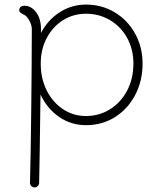

<svg xmlns="http://www.w3.org/2000/svg" viewBox="-20 -540 693 839"><path d="M603 -262Q603 -186 570.5 -124.5Q538 -63 482 -28Q426 7 356 7Q291 7 238.5 -29Q186 -65 157 -127Q153 187 151 259Q151 267 145 273Q139 279 131 279Q123 279 117 273Q111 267 111 259Q114 160 116.5 -60Q119 -280 119 -412Q119 -431 108 -450.5Q97 -470 86 -475Q64 -485 64 -495Q64 -505 70.5 -510Q77 -515 86 -515Q117 -515 138.5 -485.5Q160 -456 159 -410V-396Q189 -453 241 -486.5Q293 -520 356 -520Q425 -520 481.5 -486Q538 -452 570.5 -393Q603 -334 603 -262ZM563 -262Q563 -324 536 -373.5Q509 -423 461.5 -451.5Q414 -480 356 -480Q300 -480 255 -451.5Q210 -423 184 -373.5Q158 -324 158 -262Q158 -197 184 -145Q210 -93 255 -63Q300 -33 356 -33Q414 -33 461.5 -63Q509 -93 536 -145Q563 -197 563 -262Z"/></svg>

Font: Tsukimi Rounded Light
Style: Regular
Weight: 300
Designer: Takashi Funayama
Foundry: Takashi Funayama
Version: Version 1.032; ttfautohint (v1.8.3)